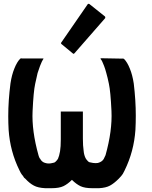

<svg xmlns="http://www.w3.org/2000/svg" viewBox="-20 -990 801 1010"><path d="M635.7 -93.8Q631.8 -86.9 626 -75.2Q619.1 -64.5 606.4 -51.8Q606.4 -50.8 605.5 -50.8Q604.5 -49.8 603.5 -48.8Q580.1 -25.4 558.6 -13.7Q537.1 -2 501 0Q499 0 484.4 0Q468.8 0 465.8 0Q425.8 0 403.3 -10.7Q380.9 -21.5 358.4 -43.9Q335.9 -21.5 313.5 -10.7Q291 0 251 0Q249 0 234.4 0Q219.7 0 217.8 0Q179.7 -2 158.2 -13.7Q135.7 -25.4 113.3 -49.8Q109.4 -52.7 106.4 -55.7Q104.5 -59.6 101.6 -63.5Q93.8 -72.3 88.9 -81.1Q85 -88.9 82 -94.7Q33.2 -193.4 25.4 -306.6Q23.4 -341.8 23.4 -378.9Q23.4 -460.9 35.2 -551.8Q42 -596.7 55.7 -629.9Q69.3 -664.1 85.9 -680.7Q86.9 -681.6 88.9 -682.6Q91.8 -683.6 95.7 -682.6Q131.8 -682.6 205.1 -682.6Q211.9 -682.6 206.1 -676.8Q201.2 -669.9 190.4 -642.6Q184.6 -627.9 177.7 -605.5Q171.9 -582 165 -548.8Q156.2 -508.8 151.4 -405.3Q146.5 -301.8 182.6 -172.9Q184.6 -168 185.5 -164.1Q187.5 -160.2 189.5 -156.2Q190.4 -156.2 190.4 -156.2Q195.3 -146.5 201.2 -141.6Q208 -135.7 214.8 -133.8Q231.4 -127.9 248 -130.9Q264.6 -134.8 265.6 -134.8Q271.5 -137.7 276.4 -143.6Q281.2 -148.4 285.2 -155.3Q288.1 -162.1 291 -171.9Q293.9 -181.6 295.9 -194.3Q297.9 -206.1 298.8 -221.7Q299.8 -238.3 299.8 -256.8Q299.8 -305.7 299.8 -403.3Q338.9 -403.3 416 -403.3Q416 -355.5 416 -260.7Q416 -242.2 417 -225.6Q418 -210 419.9 -197.3Q420.9 -184.6 423.8 -174.8Q426.8 -164.1 430.7 -157.2Q434.6 -150.4 439.5 -145.5Q443.4 -139.6 450.2 -136.7Q454.1 -135.7 469.7 -132.8Q484.4 -130.9 495.1 -132.8Q516.6 -138.7 525.4 -153.3Q533.2 -168.9 535.2 -173.8Q571.3 -302.7 566.4 -406.2Q561.5 -509.8 552.7 -549.8Q545.9 -583 539.1 -606.4Q533.2 -628.9 527.3 -643.6Q516.6 -671.9 510.7 -677.7Q505.9 -683.6 512.7 -683.6Q549.8 -683.6 623 -681.6Q627 -682.6 628.9 -681.6Q631.8 -680.7 632.8 -679.7Q649.4 -663.1 663.1 -628.9Q676.8 -595.7 683.6 -550.8Q694.3 -461.9 694.3 -381.8Q694.3 -342.8 692.4 -306.6Q684.6 -193.4 635.7 -93.8ZM302.7 -758.8Q301.8 -760.7 300.8 -762.7Q300.8 -762.7 300.8 -763.7Q300.8 -764.6 301.8 -765.6Q348.6 -833 441.4 -967.8Q442.4 -968.8 443.4 -969.7Q445.3 -969.7 446.3 -969.7Q447.3 -969.7 448.2 -969.7Q449.2 -969.7 450.2 -968.8Q477.5 -947.3 532.2 -903.3Q532.2 -902.3 533.2 -901.4Q534.2 -899.4 534.2 -899.4Q534.2 -897.5 533.2 -896.5Q533.2 -895.5 533.2 -894.5Q478.5 -833 371.1 -709Q370.1 -708 369.1 -708Q367.2 -707 367.2 -707Q366.2 -707 365.2 -707Q364.3 -707 364.3 -708Q343.8 -724.6 302.7 -758.8Z"/></svg>

Font: Typeface
Style: Regular
Weight: 400
Version: Version 1.0